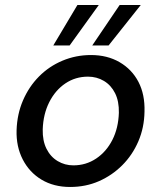

<svg xmlns="http://www.w3.org/2000/svg" viewBox="-20 -732 642 764"><path d="M259 12Q194 12 145.5 -17Q97 -46 70.5 -97.5Q44 -149 46 -214Q48 -278 71.5 -332.5Q95 -387 135 -427.5Q175 -468 228.5 -490.5Q282 -513 342 -513Q407 -513 456 -484.5Q505 -456 531 -406Q557 -356 555 -288Q554 -224 530.5 -169.5Q507 -115 466.5 -74.5Q426 -34 373.5 -11Q321 12 259 12ZM272 -74Q322 -74 362.5 -101Q403 -128 427 -175Q451 -222 453 -283Q454 -329 438 -361Q422 -393 393.5 -410Q365 -427 330 -427Q280 -427 240 -400Q200 -373 176 -325.5Q152 -278 150 -217Q149 -172 165 -140Q181 -108 209.5 -91Q238 -74 272 -74ZM347 -551 456 -712H540L412 -551ZM192 -551 288 -712H373L257 -551Z"/></svg>

Font: DM Sans 18pt Medium
Style: Italic
Weight: 500
Italic angle: -10°
Designer: Colophon Foundry, Jonny Pinhorn
Foundry: Colophon Foundry
Version: Version 4.004;gftools[0.9.30]